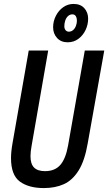

<svg xmlns="http://www.w3.org/2000/svg" viewBox="-20 -944 550 976"><path d="M203 12Q126 12 81 -21Q36 -54 36 -140Q36 -157 38 -176.5Q40 -196 44 -218L126 -687H225L141 -205Q138 -189 136.5 -175.5Q135 -162 135 -150Q135 -111 153 -92.5Q171 -74 209 -74Q259 -74 286.5 -105.5Q314 -137 326 -204L411 -687H510L426 -216Q411 -128 380 -78Q349 -28 305 -8Q261 12 203 12ZM324 -729Q290 -729 270 -751Q250 -773 250 -805Q250 -836 264 -863.5Q278 -891 301.5 -907.5Q325 -924 354 -924Q389 -924 408.5 -902.5Q428 -881 428 -849Q428 -819 415 -791.5Q402 -764 378.5 -746.5Q355 -729 324 -729ZM330 -783Q342 -783 351.5 -791Q361 -799 366 -812.5Q371 -826 371 -839Q371 -852 365.5 -861.5Q360 -871 348 -871Q335 -871 325.5 -862Q316 -853 311.5 -839Q307 -825 307 -811Q307 -798 313.5 -790.5Q320 -783 330 -783Z"/></svg>

Font: Archivo ExtraCondensed Medium
Style: Italic
Weight: 500
Width: 2
Italic angle: -10°
Designer: Hector Gatti
Foundry: Omnibus-Type
Version: Version 2.001